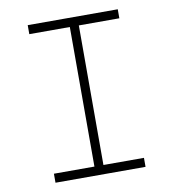

<svg xmlns="http://www.w3.org/2000/svg" viewBox="-79 -770 759 840"><g transform="rotate(-10 300.0 -350.0)"><path d="M280 -40V-660H100V-700H500V-660H320V-40H500V0H100V-40Z"/></g></svg>

Font: Fliege Mono Thin
Style: Regular
Weight: 100
Version: Version 0.020;Glyphs 3.3 (3306)